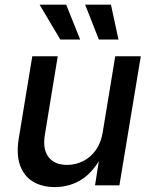

<svg xmlns="http://www.w3.org/2000/svg" viewBox="-20 -779 638 807"><path d="M210.9 7.3Q156.2 7.3 118.2 -15.9Q80.1 -39.1 64 -85Q47.9 -130.9 59.1 -198.7L115.7 -542.5H222.7L168.5 -211.9Q158.7 -152.8 183.6 -119.4Q208.5 -85.9 262.2 -85.9Q297.9 -85.9 329.1 -101.6Q360.4 -117.2 382.3 -147.5Q404.3 -177.7 411.6 -222.2L464.4 -542.5H571.8L481.9 0H379.4L400.4 -132.8H412.6Q376.5 -59.6 325.4 -26.1Q274.4 7.3 210.9 7.3ZM395.5 -612.8 337.9 -759.3H446.3L478 -612.8ZM233.4 -612.8 146.5 -759.3H258.3L316.9 -612.8Z"/></svg>

Font: Inter 16pt Medium
Style: Italic
Weight: 500
Italic angle: -9.3988°
Version: Version 4.001;git-66647c0bb